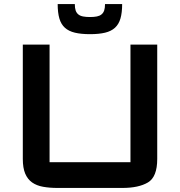

<svg xmlns="http://www.w3.org/2000/svg" viewBox="-20 -920 888 947"><path d="M92.5 -700H224.5V-120Q224.5 -120 224.5 -120Q224.5 -120 224.5 -120H623.5Q623.5 -120 623.5 -120Q623.5 -120 623.5 -120V-700H755.5V-136Q755.5 -47.5 709.8 -20.2Q664 7 583.5 7H263.5Q224 7 192.2 1.2Q160.5 -4.5 138.2 -20.2Q116 -36 104.2 -64Q92.5 -92 92.5 -136ZM264.5 -900H349Q349 -880.5 353.2 -868.2Q357.5 -856 366.5 -848.8Q375.5 -841.5 389.8 -838.8Q404 -836 424 -836Q443.5 -836 457.5 -838.8Q471.5 -841.5 480.5 -848.8Q489.5 -856 493.8 -868.2Q498 -880.5 498 -900H582.5Q582.5 -857.5 574.2 -829Q566 -800.5 547.2 -783.2Q528.5 -766 498.2 -758.8Q468 -751.5 424 -751.5Q380 -751.5 349.5 -758.8Q319 -766 300 -783.2Q281 -800.5 272.8 -829Q264.5 -857.5 264.5 -900Z"/></svg>

Font: Science Gothic
Style: Regular
Weight: 400
Designer: Thomas Phinney, Vassil Kateliev, Brandon Buerkle
Foundry: Font Detective LLC
Version: Version 1.018